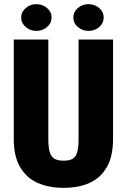

<svg xmlns="http://www.w3.org/2000/svg" viewBox="-20 -903 618 933"><path d="M361.8 -710.9H529.3V-227.1Q529.3 -144 499.5 -91.6Q469.7 -39.1 416 -14.6Q362.3 9.8 289.1 9.8Q216.3 9.8 162.1 -14.6Q107.9 -39.1 77.4 -91.6Q46.9 -144 46.9 -227.1V-710.9H214.8V-227.1Q214.8 -183.1 222.9 -160.4Q231 -137.7 247.6 -129.9Q264.2 -122.1 289.1 -122.1Q314.5 -122.1 330.6 -129.9Q346.7 -137.7 354.2 -160.4Q361.8 -183.1 361.8 -227.1ZM83 -817.9Q83 -845.2 105 -864Q127 -882.8 156.7 -882.8Q187 -882.8 208.7 -864Q230.5 -845.2 230.5 -817.9Q230.5 -790.5 208.7 -771.7Q187 -752.9 156.7 -752.9Q127 -752.9 105 -771.7Q83 -790.5 83 -817.9ZM336.4 -817.9Q336.4 -845.2 358.4 -864Q380.4 -882.8 410.2 -882.8Q440.4 -882.8 462.2 -864Q483.9 -845.2 483.9 -817.9Q483.9 -790.5 462.2 -771.7Q440.4 -752.9 410.2 -752.9Q380.4 -752.9 358.4 -771.7Q336.4 -790.5 336.4 -817.9Z"/></svg>

Font: Roboto Condensed Black
Style: Regular
Weight: 900
Designer: Christian Robertson
Foundry: Google
Version: Version 3.008; 2023